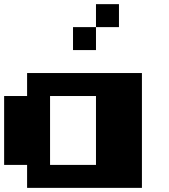

<svg xmlns="http://www.w3.org/2000/svg" viewBox="-20 -909 818 929"><path d="M222.2 -111.1H444.4V-444.4H222.2ZM111.1 -111.1H0V-444.4H111.1V-555.6H666.7V0H111.1ZM333.3 -666.7V-777.8H444.4V-666.7ZM444.4 -777.8V-888.9H555.6V-777.8Z"/></svg>

Font: Pixeloid Sans
Style: Bold
Weight: 700
Monospace: yes
Designer: GGBot
Version: 0.3